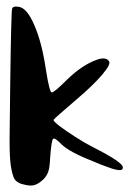

<svg xmlns="http://www.w3.org/2000/svg" viewBox="-20 -656 410 596"><path d="M17.6 -628.9Q19.5 -635.7 29.3 -635.7Q33.2 -635.7 38.1 -634.8Q63.5 -631.8 86.9 -577.1Q110.4 -523.4 123 -436.5Q133.8 -369.1 140.6 -369.1Q148.4 -369.1 186.5 -407.2Q228.5 -448.2 268.6 -465.8Q307.6 -483.4 318.4 -465.8Q325.2 -457 296.9 -423.8Q268.6 -390.6 216.8 -346.7Q150.4 -290 146.5 -284.2Q144.5 -280.3 165 -264.6Q185.5 -249 214.8 -230.5Q245.1 -210.9 268.6 -199.2Q361.3 -152.3 361.3 -136.7Q361.3 -130.9 357.4 -128.9Q352.5 -127 341.8 -128.9Q331.1 -130.9 313.5 -137.7Q295.9 -143.6 266.6 -156.2Q194.3 -184.6 169.9 -209Q149.4 -230.5 144.5 -224.6Q139.6 -218.8 135.7 -167Q134.8 -146.5 132.8 -134.8Q130.9 -124 127 -116.2Q124 -109.4 116.2 -100.6Q98.6 -84 85 -81.1Q80.1 -80.1 75.2 -80.1Q63.5 -80.1 46.9 -85Q32.2 -89.8 25.4 -99.6Q18.6 -110.4 13.7 -140.6Q9.8 -168 9.8 -212.9Q9.8 -216.8 9.8 -221.7Q9.8 -226.6 9.8 -231.4Q10.7 -290 11.7 -391.6Q14.6 -618.2 17.6 -628.9Z"/></svg>

Font: CillaFHscript
Style: Medium
Weight: 400
Designer: Cecilia Bingert
Version: Version 001.000